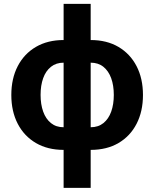

<svg xmlns="http://www.w3.org/2000/svg" viewBox="-20 -752 786 977"><path d="M303.7 10.7Q222.7 10.7 162.8 -24.2Q103 -59.1 70.3 -122.1Q37.6 -185.1 37.6 -268.6Q37.6 -352.5 70.3 -415.5Q103 -478.5 162.8 -513.4Q222.7 -548.3 303.7 -548.3H441.4Q523.4 -548.3 583 -513.2Q642.6 -478 675 -415.3Q707.5 -352.5 707.5 -268.6Q707.5 -185.1 675 -122.1Q642.6 -59.1 583 -24.2Q523.4 10.7 441.4 10.7ZM303.7 -104.5H441.4Q480 -104.5 506.3 -125.7Q532.7 -147 545.9 -184.1Q559.1 -221.2 559.1 -269Q559.1 -317.4 545.7 -354.2Q532.2 -391.1 506.1 -412.1Q480 -433.1 441.4 -433.1H303.7Q265.6 -433.1 239.3 -412.1Q212.9 -391.1 199.7 -354.2Q186.5 -317.4 186.5 -269Q186.5 -221.2 199.7 -184.1Q212.9 -147 239.3 -125.7Q265.6 -104.5 303.7 -104.5ZM303.7 204.1V-732.4H441.4V204.1Z"/></svg>

Font: Inter 17pt
Style: Bold
Weight: 700
Version: Version 4.001;git-66647c0bb